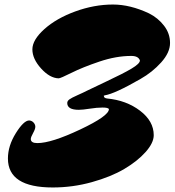

<svg xmlns="http://www.w3.org/2000/svg" viewBox="-20 -779 771 848"><path d="M659 -182Q659 -148 623 -107.5Q587 -67 528.5 -32.5Q470 2 385.5 25.5Q301 49 213 49Q15 49 15 -79Q15 -135 50 -191Q85 -247 109 -247Q121 -246 128.5 -237.5Q136 -229 136 -219Q136 -209 126 -191Q116 -173 116 -165Q116 -147 145 -147Q207 -147 334 -207Q461 -267 461 -297Q458 -304 433 -304Q408 -304 376.5 -299Q345 -294 328 -294Q277 -294 277 -324Q277 -333 286.5 -340Q296 -347 322 -358.5Q348 -370 365.5 -379Q383 -388 453.5 -421Q524 -454 561 -476Q598 -498 598 -512Q591 -532 560 -532Q493 -532 419 -507Q345 -482 296 -457.5Q247 -433 239 -433Q200 -434 161.5 -476.5Q123 -519 123 -561Q123 -603 176 -650.5Q229 -698 312.5 -728.5Q396 -759 479 -759Q555 -759 638 -720Q678 -700 704.5 -665.5Q731 -631 731 -589Q731 -547 692 -503.5Q653 -460 600 -430Q487 -365 443 -358L438 -356Q438 -355 439 -354Q439 -346 453 -344Q538 -336 598.5 -290Q659 -244 659 -182Z"/></svg>

Font: Mrs Sheppards
Style: Regular
Weight: 400
Version: Version 1.000